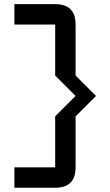

<svg xmlns="http://www.w3.org/2000/svg" viewBox="-20 -801 528 919"><path d="M341.8 -683.6V-439.5L439.5 -341.8L341.8 -244.1V0Q341.8 97.7 244.1 97.7H48.8V0H244.1V-244.1L341.8 -341.8L244.1 -439.5V-683.6H48.8V-781.2H244.1Q341.8 -781.2 341.8 -683.6Z"/></svg>

Font: BabelStone Runic Short Twig
Style: Regular
Weight: 400
Designer: Andrew West
Foundry: BabelStone
Version: Version 3.003;March 14, 2022